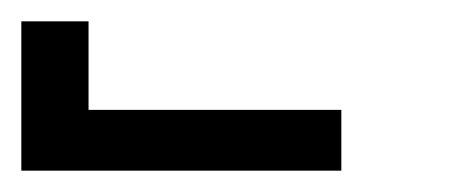

<svg xmlns="http://www.w3.org/2000/svg" viewBox="-420 -760 440 180"><path d="M-400 -600V-740H-337V-657H-100V-600Z"/></svg>

Font: Moesevka
Style: Regular
Weight: 400
Monospace: yes
Designer: Belleve Invis
Foundry: Belleve Invis
Version: Version 32.5.0; ttfautohint (v1.8.4)